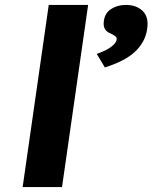

<svg xmlns="http://www.w3.org/2000/svg" viewBox="-20 -760 620 780"><path d="M72 0 178 -740H338L232 0ZM406 -486 373 -541Q388 -546 406 -554.5Q424 -563 438 -575Q452 -587 454 -599Q455 -607 450 -611.5Q445 -616 433 -622Q413 -630 406 -642.5Q399 -655 402 -675Q406 -707 431.5 -723.5Q457 -740 492 -740Q534 -740 559.5 -715.5Q585 -691 578 -643Q574 -614 560 -589.5Q546 -565 523.5 -545.5Q501 -526 471 -511.5Q441 -497 406 -486Z"/></svg>

Font: Lexend
Style: Bold Italic
Weight: 700
Italic angle: -8.13011°
Designer: Bonnie Shaver-Troup, Thomas Jockin
Foundry: Lexend
Version: Version 1.007